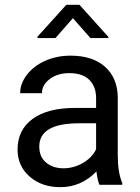

<svg xmlns="http://www.w3.org/2000/svg" viewBox="-20 -770 584 800"><path d="M394.5 0H489.3V-7.8C476.9 -36.5 470.7 -75 470.7 -123.5V-366.7C469.4 -420.1 451.5 -462 417 -492.4C382.5 -522.9 334.8 -538.1 273.9 -538.1C235.5 -538.1 200.3 -530.9 168.2 -516.6C136.1 -502.3 110.8 -482.8 92 -458.3C73.3 -433.7 64 -408.2 64 -381.8H154.8C154.8 -404.9 165.7 -424.6 187.5 -440.9C209.3 -457.2 236.3 -465.3 268.6 -465.3C305.3 -465.3 333.2 -456 352.1 -437.3C370.9 -418.5 380.4 -393.4 380.4 -361.8V-320.3H292.5C216.6 -320.3 157.8 -305.1 116 -274.7C74.1 -244.2 53.2 -201.5 53.2 -146.5C53.2 -101.2 69.9 -63.9 103.3 -34.4C136.6 -5 179.4 9.8 231.4 9.8C289.7 9.8 339.8 -12 381.8 -55.7C385.1 -29 389.3 -10.4 394.5 0ZM244.6 -68.8C215 -68.8 190.8 -76.8 171.9 -92.8C153 -108.7 143.6 -130.9 143.6 -159.2C143.6 -224 198.9 -256.3 309.6 -256.3H380.4V-147.9C369 -124.5 350.6 -105.5 325.2 -90.8C299.8 -76.2 272.9 -68.8 244.6 -68.8ZM431.6 -616.2 311 -750H256.3L136.2 -617.2V-611.3H210.9L283.7 -694.3L356.9 -611.3H431.6Z"/></svg>

Font: Roboto1
Style: rg
Weight: 400
Designer: Google
Version: Version 2.137; 2017